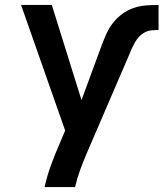

<svg xmlns="http://www.w3.org/2000/svg" viewBox="-20 -540 660 775"><path d="M160 215Q170 170 186 126Q202 82 221 39L243 -13L65 -520H189L309 -136L390 -356Q399 -380 409.5 -403.5Q420 -427 436 -447.5Q452 -468 473 -483.5Q494 -499 518.5 -507.5Q543 -516 568.5 -518Q594 -520 620 -520V-419Q606 -419 591.5 -417.5Q577 -416 564.5 -409.5Q552 -403 542 -392.5Q532 -382 525 -369.5Q518 -357 512 -344Q506 -331 501 -318L330 79Q316 112 303.5 146Q291 180 283 215Z"/></svg>

Font: Iosevka Fixed Extended
Style: Bold
Weight: 700
Width: 7
Monospace: yes
Designer: Belleve Invis
Foundry: Belleve Invis
Version: Version 24.1.1; ttfautohint (v1.8.4)